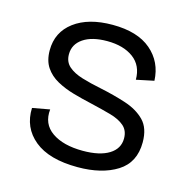

<svg xmlns="http://www.w3.org/2000/svg" viewBox="-85 -610 697 706"><g transform="rotate(15 263.0 -257.5)"><path d="M270 12Q161 12 105 -34Q49 -80 52 -155L118 -167Q112 -111 155 -81Q198 -51 273 -51Q337 -51 372.5 -73Q408 -95 408 -134Q408 -164 388.5 -181Q369 -198 335 -207.5Q301 -217 258 -227Q222 -235 187 -245Q152 -255 123 -271Q94 -287 77 -312.5Q60 -338 60 -377Q60 -446 114 -486.5Q168 -527 260 -527Q355 -527 406.5 -483Q458 -439 461 -368L394 -354Q394 -408 356 -436Q318 -464 256 -464Q198 -464 165 -441.5Q132 -419 132 -381Q132 -352 151.5 -335Q171 -318 204 -308Q237 -298 277 -290Q330 -279 376 -264Q422 -249 450 -220.5Q478 -192 478 -138Q478 -61 420 -24.5Q362 12 270 12Z"/></g></svg>

Font: Bricolage Grotesque 12pt Light
Style: Regular
Weight: 300
Designer: Mathieu Triay
Foundry: Atelier Triay
Version: Version 1.001; ttfautohint (v1.8.4.7-5d5b);gftools[0.9.33.de